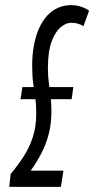

<svg xmlns="http://www.w3.org/2000/svg" viewBox="-20 -730 368 750"><path d="M16.1 0 21.7 -50.4Q49.1 -83.2 71.7 -117.8Q94.3 -152.5 108 -193.8Q121.6 -235.2 121.6 -286.8Q121.6 -322 117.8 -348.7Q114 -375.3 109.8 -404.2Q105.7 -433.1 105.7 -473Q105.7 -516.1 112.5 -552.8Q119.3 -589.6 132.3 -618.7Q145.2 -647.7 163.7 -668.2Q182.2 -688.7 206.1 -699.3Q230.1 -710 258.5 -710Q271 -710 283.4 -707.4Q295.8 -704.8 307.4 -699.8Q319 -694.9 327.9 -688L306.1 -627.9Q294.1 -635.3 282.5 -638.1Q271 -641 257.4 -641Q237.8 -641 216.7 -623.4Q195.5 -605.8 181.3 -566.7Q167.1 -527.6 167.1 -462.1Q167.1 -433.8 170.8 -406.9Q174.5 -379.9 177.7 -353Q180.9 -326 180.9 -297.1Q180.9 -246.8 170.4 -206.6Q160 -166.4 142 -131.8Q123.9 -97.2 100 -63.4H227.7L217.9 0ZM60.1 -342.4 67.5 -390H266.5L259.8 -342.4Z"/></svg>

Font: Georama
Style: Italic
Weight: 400
Width: 2
Italic angle: -9°
Designer: Jean-Baptiste Levee
Foundry: Production Type
Version: Version 1.000